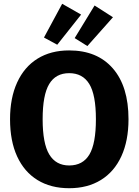

<svg xmlns="http://www.w3.org/2000/svg" viewBox="-20 -976 731 1013"><path d="M658 -347Q658 -234 620.5 -152Q583 -70 512.5 -26.5Q442 17 345 17Q248 17 178 -26Q108 -69 70.5 -150.5Q33 -232 33 -347Q33 -459 70.5 -541Q108 -623 178 -666.5Q248 -710 345 -710Q493 -710 575.5 -615Q658 -520 658 -347ZM205 -347Q205 -219 240 -161Q275 -103 345 -103Q417 -103 451.5 -160.5Q486 -218 486 -347Q486 -476 451 -533Q416 -590 345 -590Q274 -590 239.5 -532.5Q205 -475 205 -347ZM408 -899 282 -740 212 -778 308 -956ZM576 -885 441 -733 374 -775 479 -947Z"/></svg>

Font: Fira Sans BGR
Style: Bold
Weight: 700
Designer: bBox Type GmbH & Carrois Corporate GbR & Edenspiekermann AG
Foundry: bBox Type GmbH & Carrois Corporate GbR & Edenspiekermann AG
Version: Version 4.301